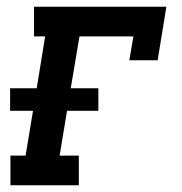

<svg xmlns="http://www.w3.org/2000/svg" viewBox="-20 -550 540 570"><path d="M11 0V-88H56L78 -221H10V-288H89L114 -442H81V-530H474L448 -371H364L376 -442H216L190 -288H272V-221H179L157 -88H214V0Z"/></svg>

Font: Iosevka Curly Slab SmBdObl
Style: Regular
Weight: 600
Italic angle: -9°
Monospace: yes
Designer: Belleve Invis
Foundry: Belleve Invis
Version: Version 11.0.0; ttfautohint (v1.8.3)